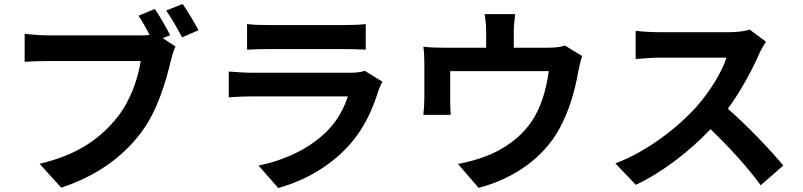

<svg xmlns="http://www.w3.org/2000/svg" viewBox="-20 -888 4040 966"><path d="M899 -868 816 -835C843 -798 874 -741 896 -700L979 -736C960 -771 924 -832 899 -868ZM863 -654 799 -696 836 -711C818 -747 785 -805 759 -843L677 -809C696 -780 716 -745 733 -712C715 -710 698 -710 686 -710C630 -710 298 -710 223 -710C190 -710 133 -714 104 -718V-577C130 -579 177 -581 223 -581C298 -581 628 -581 688 -581C675 -495 637 -382 571 -299C490 -197 377 -110 179 -64L288 56C467 -2 600 -101 690 -221C774 -332 817 -487 840 -585C846 -606 853 -635 863 -654Z M1223 -767V-638C1252 -640 1295 -641 1327 -641C1387 -641 1654 -641 1710 -641C1746 -641 1793 -640 1820 -638V-767C1792 -763 1743 -762 1712 -762C1654 -762 1390 -762 1327 -762C1293 -762 1251 -763 1223 -767ZM1904 -477 1815 -532C1801 -526 1774 -522 1742 -522C1673 -522 1316 -522 1247 -522C1216 -522 1173 -525 1131 -528V-398C1173 -402 1223 -403 1247 -403C1337 -403 1679 -403 1730 -403C1712 -347 1681 -285 1627 -230C1551 -152 1431 -86 1281 -55L1380 58C1508 22 1636 -46 1737 -158C1812 -241 1855 -338 1885 -435C1889 -446 1897 -464 1904 -477Z M2909 -606 2822 -659C2805 -653 2781 -648 2739 -648H2565V-725C2565 -753 2567 -774 2572 -817H2418C2425 -774 2426 -753 2426 -725V-648H2212C2174 -648 2144 -649 2110 -653C2114 -629 2115 -589 2115 -567C2115 -530 2115 -426 2115 -394C2115 -367 2113 -335 2110 -310H2248C2246 -330 2245 -361 2245 -384C2245 -415 2245 -495 2245 -530H2741C2729 -441 2703 -346 2652 -273C2596 -192 2508 -133 2425 -102C2384 -86 2329 -71 2284 -63L2388 57C2566 11 2716 -95 2796 -243C2845 -334 2872 -430 2889 -526C2893 -546 2901 -584 2909 -606Z M3834 -678 3752 -739C3732 -732 3692 -726 3649 -726C3604 -726 3348 -726 3296 -726C3266 -726 3205 -729 3178 -733V-591C3199 -592 3254 -598 3296 -598C3339 -598 3594 -598 3635 -598C3613 -527 3552 -428 3486 -353C3392 -248 3237 -126 3076 -66L3179 42C3316 -23 3449 -127 3555 -238C3649 -148 3742 -46 3807 44L3921 -55C3862 -127 3741 -255 3642 -341C3709 -432 3765 -538 3799 -616C3808 -636 3826 -667 3834 -678Z"/></svg>

Font: Noto Sans Mono CJK SC
Style: Bold
Weight: 700
Designer: Ryoko NISHIZUKA 西塚涼子 (kana, bopomofo & ideographs); Paul D. Hunt (Latin, Greek & Cyrillic); Sandoll Communications 산돌커뮤니
Foundry: Adobe
Version: Version 2.004;hotconv 1.0.118;makeotfexe 2.5.65603